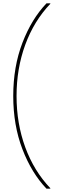

<svg xmlns="http://www.w3.org/2000/svg" viewBox="-20 -954 378 1160"><path d="M284 186H261Q171 92 115.5 -52.5Q60 -197 60 -374Q60 -551 115.5 -695.5Q171 -840 261 -934H284V-931Q185 -827 132.5 -683.5Q80 -540 80 -374Q80 -208 132.5 -64.5Q185 79 284 183Z"/></svg>

Font: Poppins Thin
Style: Regular
Weight: 250
Designer: Ninad Kale (Devanagari), Jonny Pinhorn (Latin)
Foundry: Indian Type Foundry
Version: Version 3.200;PS 1.000;hotconv 16.6.54;makeotf.lib2.5.65590